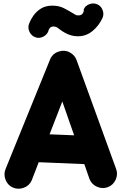

<svg xmlns="http://www.w3.org/2000/svg" viewBox="-20 -1026 712 1133"><path d="M55.7 80.6Q24.4 66.4 12.2 33.4Q0 0.5 13.7 -30.8L276.4 -677.2Q291 -710.4 326.7 -721.9Q362.3 -733.4 393.6 -715.8Q420.9 -700.2 431.2 -673.3L664.6 -30.8Q677.2 1 663.1 33.2Q648.9 65.4 617.2 78.1Q585.4 90.3 553.2 76.4Q521 62.5 508.3 30.8L477.5 -57.6L208.5 -68.8L167 38.6Q153.3 69.8 120.1 82Q86.9 94.2 55.7 80.6ZM347.7 -427.2 272.5 -233.4 417.5 -227.5ZM189.9 -805.7Q166.5 -813.5 154.8 -836.7Q143.1 -859.9 150.4 -882.3Q159.7 -908.7 177.5 -934.1Q195.3 -959.5 222.7 -976.1Q250 -992.7 288.6 -992.7Q328.1 -992.7 357.9 -977.3Q387.7 -961.9 411.1 -947.3Q419.4 -942.9 425 -939Q430.7 -935.1 440.9 -935.1Q459 -935.1 466.3 -944.3Q473.6 -953.6 474.4 -962.2Q475.1 -970.7 473.1 -968.3Q481.9 -991.7 506.3 -1001Q530.8 -1010.3 552.7 -1001Q575.7 -991.7 585.2 -967.5Q594.7 -943.4 585.4 -921.4Q564.9 -875.5 526.9 -843.8Q488.8 -812 440.9 -812Q411.1 -812 385.7 -822Q360.4 -832 335.9 -850.1Q325.7 -858.4 317.1 -864Q308.6 -869.6 295.9 -869.6Q282.2 -869.6 275.4 -862.1Q268.6 -854.5 266.8 -848.1Q265.1 -841.8 266.6 -845.2Q258.8 -821.8 235.8 -809.8Q212.9 -797.9 189.9 -805.7Z"/></svg>

Font: Mikhak Black
Style: Regular
Weight: 900
Designer: Amin Abedi
Version: Version 3.3